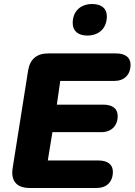

<svg xmlns="http://www.w3.org/2000/svg" viewBox="-20 -936 670 956"><path d="M128 0H461C511 0 542 -30 542 -81C542 -116 517 -137 470 -137H218L241 -278H485C534 -278 566 -309 566 -359C566 -395 540 -415 494 -415H263L280 -533H549C598 -533 630 -563 630 -614C630 -649 605 -670 558 -670H219C163 -670 129 -641 120 -585L43 -99C33 -35 63 0 128 0ZM414 -759C475 -759 512 -797 512 -855C512 -894 485 -916 439 -916C379 -916 342 -878 342 -821C342 -782 369 -759 414 -759Z"/></svg>

Font: SN Pro Heavy
Style: Italic
Weight: 800
Italic angle: -9°
Designer: Tobias Whetton
Foundry: Supernotes
Version: Version 1.001;Glyphs 3.2 (3249)